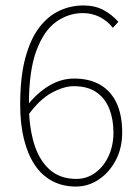

<svg xmlns="http://www.w3.org/2000/svg" viewBox="-20 -672 512 704"><path d="M258 12Q210 12 172 -8Q134 -28 108 -66.5Q82 -105 68 -161Q54 -217 54 -288Q54 -390 73 -460Q92 -530 124.5 -572Q157 -614 198.5 -633Q240 -652 286 -652Q328 -652 359 -635.5Q390 -619 414 -592L394 -570Q372 -597 344 -610.5Q316 -624 284 -624Q231 -624 186 -592Q141 -560 113.5 -486.5Q86 -413 86 -288Q86 -210 104 -148.5Q122 -87 160.5 -51.5Q199 -16 260 -16Q299 -16 330 -39Q361 -62 378.5 -100.5Q396 -139 396 -186Q396 -234 381 -272.5Q366 -311 334 -333.5Q302 -356 250 -356Q214 -356 169 -331.5Q124 -307 82 -248V-288Q117 -332 160.5 -358Q204 -384 252 -384Q308 -384 347.5 -361Q387 -338 407.5 -294Q428 -250 428 -186Q428 -129 404.5 -84.5Q381 -40 342.5 -14Q304 12 258 12Z"/></svg>

Font: Source Sans 3 VF
Style: Regular
Weight: 200
Designer: Paul D. Hunt
Foundry: Adobe
Version: Version 3.046;hotconv 1.0.118;makeotfexe 2.5.65603